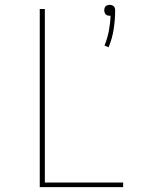

<svg xmlns="http://www.w3.org/2000/svg" viewBox="-20 -772 616 792"><path d="M428 -577Q443 -613 449 -652Q455 -691 455 -730Q455 -736 452.5 -741.5Q450 -747 444 -749.5Q438 -752 432 -752Q426 -752 420.5 -749.5Q415 -747 412.5 -741.5Q410 -736 410 -730Q410 -724 412.5 -718Q415 -712 420.5 -709.5Q426 -707 432 -707Q434 -707 436 -707Q435 -676 429 -644.5Q423 -613 411 -584ZM144 0H488V-19H165V-735H144Z"/></svg>

Font: Iosevka Sparkle Thin
Style: Regular
Weight: 100
Designer: Belleve Invis
Foundry: Belleve Invis
Version: Version 4.5.0; ttfautohint (v1.8.3)